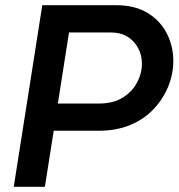

<svg xmlns="http://www.w3.org/2000/svg" viewBox="-20 -720 688 740"><path d="M33 0 143 -700H427Q500 -700 549 -670Q598 -640 623 -591Q648 -542 648 -485Q648 -435 628.5 -387Q609 -339 572.5 -300Q536 -261 482.5 -238.5Q429 -216 359 -216H187L153 0ZM203 -321H362Q416 -321 452.5 -343.5Q489 -366 508 -401.5Q527 -437 527 -475Q527 -507 512.5 -534.5Q498 -562 471.5 -578.5Q445 -595 405 -595H246Z"/></svg>

Font: MuseoModerno Thin Medium
Style: Italic
Weight: 500
Italic angle: -9°
Version: Version 1.003